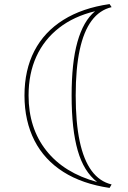

<svg xmlns="http://www.w3.org/2000/svg" viewBox="-20 -835 627 941"><path d="M517 86Q450 76 393.5 56.5Q337 37 290.5 7.5Q244 -22 208.5 -60.5Q173 -99 149 -146Q125 -193 112.5 -248.5Q100 -304 100 -367Q100 -492 148.5 -585.5Q197 -679 290.5 -737.5Q384 -796 517 -815L527 -800Q468 -786 429 -733.5Q390 -681 370.5 -589.5Q351 -498 351 -367Q351 -235 370.5 -143Q390 -51 429 2Q468 55 527 69ZM456 57Q423 31 399.5 -7Q376 -45 361 -97Q346 -149 338.5 -216Q331 -283 331 -367Q331 -447 338 -512.5Q345 -578 359.5 -629.5Q374 -681 395.5 -718.5Q417 -756 446 -780Q342 -755 269 -698Q196 -641 158 -557.5Q120 -474 120 -367Q120 -207 207 -97Q294 13 456 57Z"/></svg>

Font: Kalnia Glaze Thin
Style: Bold
Weight: 700
Version: Version 1.110